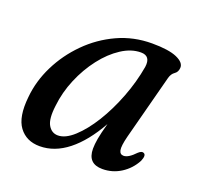

<svg xmlns="http://www.w3.org/2000/svg" viewBox="-90 -556 689 663"><g transform="rotate(20 254.5 -224.0)"><path d="M392 -125Q382.5 -87.5 385.5 -73Q388.5 -58.5 402 -58.5Q419.5 -58.5 444.5 -85Q456 -95.5 463.5 -92Q475.5 -87.5 465 -63Q447.5 -30 416.5 -10.2Q385.5 9.5 348.5 9.5Q294.5 9.5 294.5 -46Q294.5 -61.5 298.2 -83Q302 -104.5 312.5 -142.5Q271 -68.5 221.8 -29.5Q172.5 9.5 118 9.5Q69 9.5 42.5 -26Q16 -61.5 24 -136.5Q29.5 -197 57.8 -254Q86 -311 131.8 -357Q177.5 -403 236.2 -430Q295 -457 362.5 -457Q423.5 -457 453.8 -443.8Q484 -430.5 482.5 -410.5Q481.5 -395 470.2 -387.5Q459 -380 454.5 -363.5ZM122.5 -140.5Q116 -90.5 128.8 -68.8Q141.5 -47 164.5 -47Q192 -47 223.2 -75.5Q254.5 -104 283.8 -151.2Q313 -198.5 335.2 -256.2Q357.5 -314 367.5 -372.5Q373.5 -414.5 337 -414.5Q301.5 -414.5 265.8 -391.2Q230 -368 199.5 -328.5Q169 -289 148.5 -240.2Q128 -191.5 122.5 -140.5Z"/></g></svg>

Font: Fraunces 72pt Soft
Style: Italic
Weight: 400
Italic angle: -16°
Version: Version 1.000;[b76b70a41]